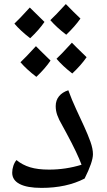

<svg xmlns="http://www.w3.org/2000/svg" viewBox="-20 -914 527 944"><path d="M184.1 9.8Q113.3 9.8 76.7 -9.3Q40 -28.3 40 -64.9Q40 -82 45.7 -98.9Q51.3 -115.7 61 -127Q90.3 -103 127.9 -91.6Q165.5 -80.1 221.2 -80.1Q303.2 -80.1 380.9 -104Q361.3 -158.2 307.1 -258.8L286.1 -297.4Q269 -326.7 261.5 -348.1Q253.9 -369.6 253.9 -392.1Q253.9 -420.9 270.3 -440.9Q286.6 -460.9 315.9 -470.2Q333.5 -421.9 354.5 -377Q375.5 -332 393.8 -292Q412.1 -252 424.6 -217.3Q437 -182.6 437 -155.8Q437 -118.2 396 -36.1Q307.1 9.8 184.1 9.8ZM228.5 -616.2Q201.7 -576.7 158.7 -536.1Q110.4 -573.2 80.6 -607.9Q103.5 -628.9 156.7 -687Q167 -675.8 228.5 -616.2ZM405.8 -632.8Q379.4 -594.2 335.4 -552.7Q289.6 -587.9 257.8 -625Q278.3 -643.6 333.5 -704.1Q344.2 -692.4 405.8 -632.8ZM198.7 -806.2Q172.4 -767.6 128.4 -726.1Q81.1 -762.2 50.8 -797.9Q71.3 -816.4 126.5 -877Q134.3 -868.7 198.7 -806.2ZM375.5 -822.8Q349.1 -784.7 305.7 -743.2Q257.3 -780.3 227.5 -814.9Q250.5 -835.9 303.7 -894L340.8 -856.4Z"/></svg>

Font: Sahl Naskh
Style: Regular
Weight: 400
Designer: Pascal Zoghbi
Version: Version 1.001